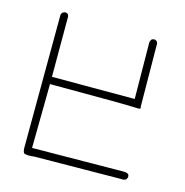

<svg xmlns="http://www.w3.org/2000/svg" viewBox="-85 -622 671 696"><g transform="rotate(15 250.0 -274.0)"><path d="M427.2 -10.3Q430.7 -9.8 433.1 -9.8Q440.4 -9.8 446.8 -13.7L451.2 -22.5Q451.2 -23.4 451.2 -23.9Q451.2 -30.3 448.2 -34.2Q441.4 -38.6 430.7 -38.6L87.4 -35.6L90.3 -275.9H103.5Q384.3 -275.9 417 -273.4Q418.9 -273.4 420.2 -273.4Q421.4 -273.4 422.9 -273.4Q424.3 -273.4 425.8 -273.4Q428.2 -273.9 429.7 -274.9Q430.7 -277.8 429.2 -283.7L427.2 -519L423.8 -526.4L416 -530.3Q415 -530.3 414.1 -530.3Q413.1 -530.3 411.6 -530Q410.2 -529.8 408.7 -529.3Q406.2 -528.8 403.8 -526.9Q400.4 -522.5 398.9 -516.1L400.9 -303.2H90.3V-530.3L86.9 -538.1L79.6 -541.5Q72.3 -541.5 65.9 -537.1L62 -529.3L60.1 -25.9Q61.5 -9.3 67.4 -7.8Q74.2 -5.9 83.5 -5.9Q92.8 -5.9 103.5 -7.3Z"/></g></svg>

Font: NaikaiFont
Style: ExtraLight
Weight: 200
Version: Version 1.89